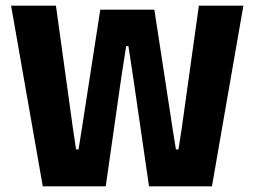

<svg xmlns="http://www.w3.org/2000/svg" viewBox="-20 -659 900 679"><path d="M131.3 0 19.2 -639H177.8L238.5 -200.7L249 -130.7H257.7L269 -200.7L334.6 -624.7H525.9L590.9 -200.7L602.2 -130.7H611.1L622 -200.4L683.3 -639H840.7L729.5 0H507L451.3 -383.3L434.2 -495.8H426.2L408.7 -383.3L353.9 0Z"/></svg>

Font: Anek Tamil Medium
Style: Regular
Weight: 500
Designer: Aadarsh Rajan (Tamil), Yesha Goshar (Latin)
Foundry: Ek Type
Version: Version 1.003